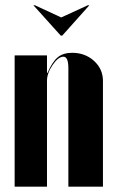

<svg xmlns="http://www.w3.org/2000/svg" viewBox="-20 -704 438 724"><path d="M106 -684.1H111.8L210.9 -638.2L311 -684.1H316.9L214.8 -569.8H209ZM159.2 -429.2Q177.2 -471.2 197.8 -488Q218.3 -504.9 252 -504.9Q300.8 -504.9 334.5 -474.4Q368.2 -443.8 368.2 -398.9V0H237.8V-446.8Q237.8 -490.2 219.2 -490.2Q199.7 -490.2 178.5 -459Q157.2 -427.7 157.2 -399.9V0H35.2V-495.1H157.2V-429.2Z"/></svg>

Font: Moniqa Black Display
Style: Regular
Weight: 900
Designer: Rajesh Rajput
Foundry: Rajesh Rajput
Version: Version 1.000